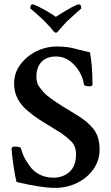

<svg xmlns="http://www.w3.org/2000/svg" viewBox="-20 -870 520 899"><path d="M237.3 9.8Q176.8 9.8 57.6 -17.6Q51.8 -41 46.4 -73.7Q41 -106.4 37.6 -135.7Q34.2 -165 34.2 -175.8Q36.1 -183.6 49.8 -183.6Q75.2 -183.6 78.1 -175.8Q82 -158.2 91.8 -137.2Q101.6 -116.2 119.1 -92.8Q135.7 -68.4 164.6 -53.2Q193.4 -38.1 229.5 -38.1Q275.4 -38.1 305.7 -65.4Q335.9 -92.8 335.9 -147.5Q335.9 -186.5 313 -208.5Q290 -230.5 263.7 -249Q256.8 -252.9 242.2 -261.7Q227.5 -270.5 213.4 -279.8Q199.2 -289.1 191.4 -293Q172.9 -304.7 160.6 -312.5Q148.4 -320.3 137.7 -328.6Q127 -336.9 111.3 -349.6Q80.1 -375 63 -407.2Q45.9 -439.5 45.9 -478.5Q45.9 -527.3 74.7 -566.9Q103.5 -606.4 149.4 -629.4Q195.3 -652.3 246.1 -652.3Q273.4 -652.3 293.9 -649.4Q314.5 -646.5 325.2 -643.6Q335.9 -640.6 351.6 -636.7Q367.2 -632.8 401.4 -625Q413.1 -559.6 413.1 -474.6Q412.1 -465.8 401.4 -465.8Q375 -465.8 373 -474.6Q369.1 -504.9 351.6 -534.7Q334 -564.5 306.2 -585Q278.3 -605.5 243.2 -605.5Q198.2 -605.5 174.3 -580.1Q150.4 -554.7 150.4 -511.7Q150.4 -484.4 160.2 -469.2Q169.9 -454.1 185.5 -436.5Q196.3 -424.8 220.7 -407.2Q245.1 -389.6 275.4 -370.6Q305.7 -351.6 334 -335Q387.7 -303.7 417 -267.1Q446.3 -230.5 446.3 -169.9Q446.3 -118.2 417 -77.1Q387.7 -36.1 340.3 -13.2Q293 9.8 237.3 9.8ZM241.2 -716.8Q237.3 -716.8 229.5 -724.6Q221.7 -735.4 211.4 -746.6Q201.2 -757.8 188.5 -770.5Q177.7 -781.2 167 -791Q156.2 -800.8 145.5 -810.5Q134.8 -820.3 128.9 -824.7Q123 -829.1 122.1 -830.1Q122.1 -849.6 131.8 -849.6Q137.7 -849.6 158.2 -839.8Q178.7 -830.1 202.1 -816.4Q225.6 -802.7 241.2 -791Q332 -849.6 350.6 -849.6Q360.4 -849.6 360.4 -830.1Q358.4 -828.1 339.8 -812Q321.3 -795.9 293 -769.5Q288.1 -764.6 277.8 -752.9Q267.6 -741.2 252.9 -724.6Q247.1 -716.8 241.2 -716.8Z"/></svg>

Font: Crimson Text SemiBold
Style: Regular
Weight: 600
Designer: Sebastian Kosch
Foundry: Sebastian Kosch
Version: Version 1.100; ttfautohint (v1.8.4)